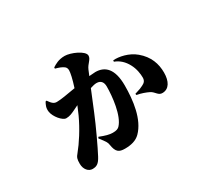

<svg xmlns="http://www.w3.org/2000/svg" viewBox="-124 -836 1247 1120"><g transform="rotate(-30 500.0 -275.5)"><path d="M635 -429C668 -417 694 -393 712 -359C730 -326 735 -289 735 -265C735 -243 724 -233 707 -225C693 -218 687 -215 650 -204L652 -195C679 -191 711 -179 729 -170C757 -156 761 -128 791 -129C834 -130 857 -169 857 -228C857 -287 838 -344 782 -391C737 -429 675 -441 636 -438ZM317 -566C340 -560 359 -553 372 -543C379 -538 384 -529 384 -517C384 -500 376 -462 359 -410C302 -400 256 -392 230 -392C212 -392 200 -401 181 -429L174 -427C166 -411 156 -395 160 -367C165 -330 206 -282 230 -282C253 -282 270 -290 289 -299L324 -316L300 -260C267 -188 220 -116 186 -75C168 -54 165 -44 165 -13C165 26 189 51 215 51C243 51 259 42 279 4C303 -41 359 -160 387 -229L442 -363C460 -369 474 -372 485 -372C514 -372 527 -353 527 -325C527 -258 514 -135 468 -87C459 -78 448 -73 423 -73C401 -73 375 -80 338 -95L333 -87C365 -45 369 -40 372 -21C380 31 398 43 438 43C480 43 515 34 540 9C606 -57 621 -177 621 -278C621 -389 576 -431 511 -431L469 -428L484 -464C497 -495 525 -509 525 -534C525 -567 442 -602 403 -602C361 -602 336 -586 317 -574Z"/></g></svg>

Font: Noto Serif SC Black
Style: Regular
Weight: 900
Designer: Ryoko NISHIZUKA 西塚涼子 (kana & ideographs); Frank Grießhammer (Latin, Greek & Cyrillic); Wenlong ZHANG 张文龙 (bopomofo); San
Foundry: Adobe
Version: Version 2.001;hotconv 1.1.0;makeotfexe 2.6.0